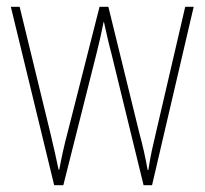

<svg xmlns="http://www.w3.org/2000/svg" viewBox="-20 -547 604 567"><path d="M309 -389 404 0H429L552 -527H527L440 -153C430 -110 426 -95 418 -45H416C410 -79 402 -116 391 -156L300 -527H274L181 -161C169 -117 160 -73 155 -46H153C146 -80 139 -111 128 -157L38 -527H12L140 0H167L265 -389C273 -421 280 -451 286 -482H287C294 -451 300 -422 309 -389Z"/></svg>

Font: Noto Sans Lao Condensed Thin
Style: Regular
Weight: 100
Width: 3
Designer: Monotype Design Team
Foundry: Monotype Imaging Inc.
Version: Version 2.003